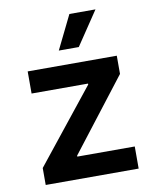

<svg xmlns="http://www.w3.org/2000/svg" viewBox="-87 -845 735 911"><g transform="rotate(-10 281.0 -389.5)"><path d="M58.9 0V-81.7L340.2 -434.3V-438.9H68.2V-545.5H497.5V-457.7L229.8 -111.2V-106.5H506.7V0ZM230.8 -617.2 310.4 -779.5H436.1L327.1 -617.2Z"/></g></svg>

Font: Inter Zeller Semi Bold
Style: Regular
Weight: 600
Designer: Rasmus Andersson; Joe Bland
Foundry: zeller
Version: Version 3.015;git-dec3a8cb1